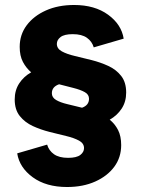

<svg xmlns="http://www.w3.org/2000/svg" viewBox="-20 -740 565 770"><path d="M466 -158Q466 -109 438.5 -71.5Q411 -34 362 -12Q313 10 249 10Q165 10 111.5 -29Q58 -68 49 -125L169 -160Q176 -136 196.5 -121.5Q217 -107 253 -107Q287 -107 302 -118.5Q317 -130 317 -146Q317 -165 297 -176Q277 -187 245.5 -194.5Q214 -202 178.5 -211Q143 -220 111.5 -234.5Q80 -249 59.5 -274.5Q39 -300 39 -341Q39 -378 57 -405.5Q75 -433 105 -450Q85 -467 72 -491.5Q59 -516 59 -552Q59 -601 87 -638.5Q115 -676 164 -698Q213 -720 277 -720Q360 -720 413.5 -681Q467 -642 476 -585L356 -550Q349 -574 328.5 -588.5Q308 -603 272 -603Q238 -603 223 -591.5Q208 -580 208 -564Q208 -545 228 -534Q248 -523 280 -515.5Q312 -508 347.5 -499Q383 -490 414.5 -475.5Q446 -461 466 -435.5Q486 -410 486 -369Q486 -332 468 -304.5Q450 -277 420 -260Q441 -243 453.5 -218.5Q466 -194 466 -158ZM188 -366Q188 -349 205 -339Q222 -329 249.5 -322.5Q277 -316 309 -308Q337 -318 337 -344Q337 -361 320 -370.5Q303 -380 275.5 -387Q248 -394 217 -402Q188 -392 188 -366Z"/></svg>

Font: Livvic
Style: Bold
Weight: 700
Designer: Jacques Le Bailly, Baron von Fonthausen
Version: Version 1.001; ttfautohint (v1.8.2)